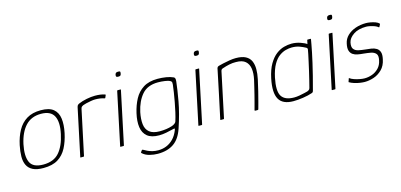

<svg xmlns="http://www.w3.org/2000/svg" viewBox="-67 -1060 3416 1636"><g transform="rotate(-15 1640.5 -242.0)"><path d="M192 5Q133 5 98.5 -12.5Q64 -30 48.5 -62Q33 -94 33.5 -138Q34 -182 45 -236Q60 -307 90 -361.5Q120 -416 170 -446.5Q220 -477 294 -477Q369 -477 405.5 -446.5Q442 -416 449 -361.5Q456 -307 441 -236Q426 -165 397.5 -110.5Q369 -56 320 -25.5Q271 5 192 5ZM198 -24Q290 -24 338.5 -80Q387 -136 408 -236Q430 -337 402 -392Q374 -447 288 -447Q203 -447 151.5 -392Q100 -337 78 -236Q57 -135 82 -79.5Q107 -24 198 -24Z M772 -477Q824 -477 858 -465Q860 -464 862.5 -463Q865 -462 863 -458L854 -437Q853 -434 850.5 -433.5Q848 -433 846 -434Q830 -440 809.5 -443Q789 -446 766 -446Q750 -446 727.5 -442Q705 -438 685.5 -433.5Q666 -429 657 -425Q651 -422 644 -417.5Q637 -413 634 -399L550 -4Q549 -2 548 -1Q547 0 545 0H520Q518 0 517 -1Q516 -2 517 -4L605 -419Q608 -433 613 -438Q618 -443 626 -447Q658 -461 698.5 -469Q739 -477 772 -477Z M1034 -603Q1032 -592 1027.5 -587Q1023 -582 1008 -582Q994 -582 990.5 -587Q987 -592 989 -603Q991 -614 997 -619Q1003 -624 1017 -624Q1032 -624 1034 -619Q1036 -614 1034 -603ZM902 -4Q901 0 898 0H872Q868 0 869 -4L967 -468Q968 -472 972 -472H998Q999 -472 1000 -471Q1001 -470 1000 -468Z M1077 -242Q1092 -308 1120.5 -361.5Q1149 -415 1198.5 -446.5Q1248 -478 1325 -478Q1363 -478 1400 -472Q1437 -466 1462 -454Q1470 -451 1473 -442Q1476 -433 1474 -415Q1467 -349 1448.5 -246Q1430 -143 1389 -22Q1361 63 1305.5 101.5Q1250 140 1164 140Q1130 140 1093.5 131Q1057 122 1032 100Q1027 95 1027 93.5Q1027 92 1028 90Q1030 87 1032 84.5Q1034 82 1036 79Q1038 76 1040 74Q1042 72 1044.5 72Q1047 72 1048 73Q1065 83 1084 92Q1103 101 1126 106.5Q1149 112 1176 112Q1213 112 1247 98.5Q1281 85 1309 56.5Q1337 28 1355 -18Q1355 -20 1356 -22Q1357 -24 1357 -26Q1359 -33 1353.5 -32Q1348 -31 1340 -29Q1312 -22 1279 -15.5Q1246 -9 1215 -9Q1147 -9 1111.5 -38.5Q1076 -68 1068.5 -120.5Q1061 -173 1077 -242ZM1110 -242Q1098 -183 1103 -137.5Q1108 -92 1138.5 -66.5Q1169 -41 1230 -41Q1258 -41 1286.5 -45Q1315 -49 1339 -57Q1354 -62 1365 -70.5Q1376 -79 1378 -87Q1389 -121 1398.5 -163Q1408 -205 1416 -248.5Q1424 -292 1430 -330.5Q1436 -369 1439 -397Q1440 -405 1439 -415Q1438 -425 1425 -432Q1412 -439 1381.5 -443.5Q1351 -448 1321 -448Q1228 -448 1179 -391Q1130 -334 1110 -242Z M1724 -603Q1722 -592 1717.5 -587Q1713 -582 1698 -582Q1684 -582 1680.5 -587Q1677 -592 1679 -603Q1681 -614 1687 -619Q1693 -624 1707 -624Q1722 -624 1724 -619Q1726 -614 1724 -603ZM1592 -4Q1591 0 1588 0H1562Q1558 0 1559 -4L1657 -468Q1658 -472 1662 -472H1688Q1689 -472 1690 -471Q1691 -470 1690 -468Z M1755 0Q1753 0 1752 -1Q1751 -2 1752 -4Q1775 -112 1798 -219.5Q1821 -327 1843 -435Q1845 -439 1848 -443Q1851 -447 1861 -450Q1875 -454 1901.5 -460Q1928 -466 1958.5 -471Q1989 -476 2014 -476Q2069 -476 2101 -459Q2133 -442 2146.5 -411.5Q2160 -381 2160 -340.5Q2160 -300 2150 -253Q2139 -202 2126.5 -151.5Q2114 -101 2103.5 -62Q2093 -23 2088 -5Q2087 -2 2085 -1Q2083 0 2078 0H2060Q2053 0 2055 -7Q2057 -13 2061.5 -30.5Q2066 -48 2073 -73.5Q2080 -99 2087.5 -129.5Q2095 -160 2103 -193Q2111 -226 2118 -257Q2130 -312 2124 -353.5Q2118 -395 2090.5 -419Q2063 -443 2008 -443Q1979 -444 1948 -437.5Q1917 -431 1892 -422Q1886 -421 1878.5 -416.5Q1871 -412 1869 -401Q1848 -302 1827 -202.5Q1806 -103 1785 -4Q1784 -2 1783 -1Q1782 0 1780 0Z M2396 6Q2302 6 2269.5 -51.5Q2237 -109 2262 -230Q2278 -306 2306 -353.5Q2334 -401 2368 -427Q2402 -453 2437.5 -462.5Q2473 -472 2505 -472Q2544 -472 2582 -459Q2620 -446 2636 -433L2643 -466Q2643 -468 2644.5 -469Q2646 -470 2647 -470H2672Q2676 -470 2676 -466Q2673 -449 2668 -420.5Q2663 -392 2655 -353.5Q2647 -315 2636 -266.5Q2625 -218 2610.5 -160.5Q2596 -103 2578 -37Q2577 -33 2574.5 -28Q2572 -23 2563 -20Q2528 -8 2481.5 -1Q2435 6 2396 6ZM2411 -23Q2432 -23 2457.5 -27.5Q2483 -32 2503.5 -37Q2524 -42 2531 -44Q2537 -46 2544.5 -51Q2552 -56 2555 -67Q2562 -93 2571 -130Q2580 -167 2589.5 -207.5Q2599 -248 2607 -285.5Q2615 -323 2621 -350.5Q2627 -378 2628 -388Q2629 -394 2626.5 -398.5Q2624 -403 2616 -407Q2594 -419 2565.5 -429.5Q2537 -440 2498 -440Q2474 -440 2445 -432.5Q2416 -425 2387 -404Q2358 -383 2334 -341Q2310 -299 2295 -230Q2271 -115 2300 -69Q2329 -23 2411 -23Z M2900 -603Q2898 -592 2893.5 -587Q2889 -582 2874 -582Q2860 -582 2856.5 -587Q2853 -592 2855 -603Q2857 -614 2863 -619Q2869 -624 2883 -624Q2898 -624 2900 -619Q2902 -614 2900 -603ZM2768 -4Q2767 0 2764 0H2738Q2734 0 2735 -4L2833 -468Q2834 -472 2838 -472H2864Q2865 -472 2866 -471Q2867 -470 2866 -468Z M2901 -60Q2901 -62 2903 -62Q2905 -62 2906 -60Q2919 -50 2942.5 -42Q2966 -34 2990.5 -29.5Q3015 -25 3032 -25Q3066 -25 3099 -37Q3132 -49 3157 -75Q3182 -101 3190 -142Q3199 -182 3183.5 -199.5Q3168 -217 3139 -222.5Q3110 -228 3077 -231Q3051 -233 3026.5 -237.5Q3002 -242 2984.5 -254Q2967 -266 2959.5 -289Q2952 -312 2961 -352Q2969 -391 2998 -419Q3027 -447 3070 -462Q3113 -477 3163 -477Q3180 -477 3202.5 -473Q3225 -469 3245.5 -461.5Q3266 -454 3277 -442Q3278 -441 3277.5 -440Q3277 -439 3277 -437L3266 -415Q3265 -412 3259 -415Q3250 -424 3231.5 -431Q3213 -438 3192.5 -442.5Q3172 -447 3157 -447Q3087 -447 3044.5 -418Q3002 -389 2994 -352Q2986 -313 3000 -294.5Q3014 -276 3042 -270Q3070 -264 3101 -261Q3127 -259 3152.5 -255Q3178 -251 3197 -239.5Q3216 -228 3224 -205Q3232 -182 3223 -142Q3212 -87 3179 -54.5Q3146 -22 3105 -8.5Q3064 5 3026 5Q3009 5 2984 1.5Q2959 -2 2934 -10Q2909 -18 2891 -29Q2891 -33 2892 -35Z"/></g></svg>

Font: Glory Thin
Style: Italic
Weight: 100
Italic angle: -12°
Designer: Robert Leuschke
Foundry: Robert Leuschke
Version: Version 1.011